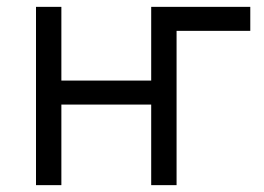

<svg xmlns="http://www.w3.org/2000/svg" viewBox="-20 -540 770 560"><path d="M85 0H159V-235H421V0H495V-450H710V-520H421V-305H159V-520H85Z"/></svg>

Font: Fixel Variable
Style: Regular
Weight: 100
Width: 3
Designer: AlfaBravo + MacPaw
Foundry: Kyrylo Tkachov, Marchela Mozhyna, Serhii Makarenko, Maria Weinstein, Zakhar Kryvoshyya
Version: Version 1.211